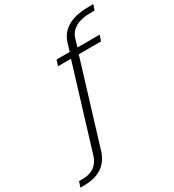

<svg xmlns="http://www.w3.org/2000/svg" viewBox="-418 -914 1130 1248"><g transform="rotate(-30 147.0 -290.5)"><path d="M-188 204.5H-162.5Q-107.5 204.5 -66 189.8Q-24.5 175 3.8 145Q32 115 46.5 70.5L236.5 -551.5H403.5L418 -594H251L270 -657.5Q284 -698.5 324.8 -722.2Q365.5 -746 434 -746H467.5L481.5 -786.5H446.5Q384 -786.5 337 -772.8Q290 -759 258.8 -730.5Q227.5 -702 212.5 -659L193 -594H94.5L80.5 -551.5H178L-11.5 69Q-25.5 114 -59.8 138.8Q-94 163.5 -150 163.5H-174Z"/></g></svg>

Font: Anybody SemiCondensed Light
Style: Italic
Weight: 300
Width: 4
Italic angle: -10°
Version: Version 1.113;gftools[0.9.25]